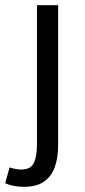

<svg xmlns="http://www.w3.org/2000/svg" viewBox="-60 -506 327 743"><path d="M32 217Q10 217 -8.5 213Q-27 209 -40 203L-23 142Q-14 145 -1.5 147.5Q11 150 23 150Q59 150 71 124.5Q83 99 83 55V-486H165V55Q165 104 152 140.5Q139 177 110 197Q81 217 32 217Z"/></svg>

Font: Mada
Style: Regular
Weight: 400
Designer: Khaled Hosny
Version: Version 1.5